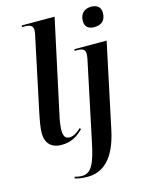

<svg xmlns="http://www.w3.org/2000/svg" viewBox="-144 -848 904 1176"><g transform="rotate(-15 308.5 -260.5)"><path d="M539 -635C583 -635 612 -656 612 -707C612 -747 584 -761 551 -761C513 -761 480 -740 480 -688C480 -650 505 -635 539 -635ZM160 10C226 10 267 -21 298 -53L292 -61C269 -40 244 -22 219 -22C190 -22 180 -41 180 -78C180 -100 186 -143 194 -175L320 -760H112L110 -750H127C165 -750 180 -738 180 -712C180 -703 177 -686 173 -669L78 -220C68 -171 59 -124 59 -91C59 -28 93 10 160 10ZM262 240C359 240 438 178 476 1L590 -536H386L384 -526H398C435 -526 451 -518 451 -487C451 -475 448 -460 444 -442L344 32C315 176 289 226 229 226C215 226 194 222 185 219L182 229C206 236 230 240 262 240Z"/></g></svg>

Font: Noto Serif Display SemiCondensed SemiBold
Style: Italic
Weight: 600
Width: 4
Italic angle: -12°
Designer: Monotype Design Team
Foundry: Monotype Imaging Inc.
Version: Version 2.009